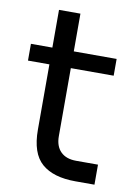

<svg xmlns="http://www.w3.org/2000/svg" viewBox="-81 -751 588 812"><g transform="rotate(10 213.0 -345.0)"><path d="M106 -182V-462H14V-534H106V-696H198V-534H382V-462H198V-170Q198 -127 221.5 -103.5Q245 -80 288 -80H382V6H300Q205 6 155.5 -37Q106 -80 106 -182Z"/></g></svg>

Font: Sora-SIA
Style: Regular
Weight: 400
Designer: Jonathan Barnbrook, Julián Moncada
Foundry: Barnbrook Fonts
Version: Version 2.000